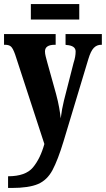

<svg xmlns="http://www.w3.org/2000/svg" viewBox="-22 -705 525 952"><path d="M18 227H35Q121 227 166.5 207.5Q212 188 238.5 138Q265 88 293 -4L416 -412Q428 -452 443 -467.5Q458 -483 480 -483H483V-536H303V-483L307 -482Q353 -479 353 -450Q353 -424 343 -394L295 -206Q285 -166 279 -118Q277 -139 271.5 -170.5Q266 -202 256 -239L212 -397Q208 -412 204.5 -425.5Q201 -439 201 -450Q201 -483 250 -483H254V-536H-2V-483H3Q22 -483 32 -474.5Q42 -466 53 -435L198 9Q178 81 141.5 125Q105 169 18 169ZM131 -608V-685H371V-608Z"/></svg>

Font: Noto Serif ExtraCondensed Extra
Style: Regular
Weight: 800
Width: 3
Designer: Monotype Design Team
Foundry: Monotype Imaging Inc.
Version: Version 1.002